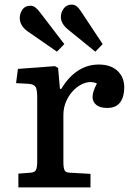

<svg xmlns="http://www.w3.org/2000/svg" viewBox="-20 -816 584 836"><path d="M60 0V-60L112 -64Q130 -65 136 -75Q142 -85 142 -112V-393Q142 -426 135 -437.5Q128 -449 105 -451L50 -454L58 -516L219 -528L233 -520L241 -429H247Q277 -480 318.5 -507.5Q360 -535 410 -535Q462 -535 491.5 -507.5Q521 -480 521 -435Q521 -394 503 -370Q485 -346 447 -346Q415 -346 399 -359.5Q383 -373 383 -394Q383 -404 387 -417.5Q391 -431 402 -453Q378 -463 352.5 -455.5Q327 -448 305 -427.5Q283 -407 269.5 -378Q256 -349 256 -315V-110Q256 -86 261 -75Q266 -64 285 -64L374 -59V0ZM395 -591 278 -686Q245 -712 245 -742Q245 -762 257.5 -779Q270 -796 292 -796Q303 -796 312.5 -789.5Q322 -783 333 -766L427 -624ZM228 -591 101 -679Q66 -704 66 -738Q66 -757 77.5 -774Q89 -791 112 -791Q124 -791 133.5 -784Q143 -777 155 -761L260 -624Z"/></svg>

Font: Literata 7pt Medium
Style: Regular
Weight: 500
Designer: Latin by Veronika Burian and Jose Scaglione. Greek by Irene Vlachou. Cyrillic by Vera Evstafieva.
Foundry: TypeTogether
Version: Version 3.002